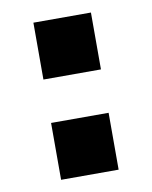

<svg xmlns="http://www.w3.org/2000/svg" viewBox="-61 -515 446 562"><g transform="rotate(-10 161.5 -233.5)"><path d="M76 -467H247V-298H76ZM76 -169H247V0H76Z"/></g></svg>

Font: Noto Sans Syriac Eastern Black
Style: Regular
Weight: 900
Designer: Patrick Giasson and the Monotype Design Team
Foundry: Monotype Imaging Inc.
Version: Version 3.001; ttfautohint (v1.8.4.7-5d5b)